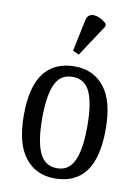

<svg xmlns="http://www.w3.org/2000/svg" viewBox="-90 -868 679 938"><g transform="rotate(10 249.0 -399.0)"><path d="M248 10Q154 10 100 -59Q46 -128 46 -269Q46 -409 98 -477.5Q150 -546 251 -546Q344 -546 398 -477.5Q452 -409 452 -269Q452 -128 400.5 -59Q349 10 248 10ZM250 -41Q291 -41 315 -67Q339 -93 350 -143.5Q361 -194 361 -269Q361 -381 335.5 -437.5Q310 -494 249 -494Q188 -494 162.5 -437.5Q137 -381 137 -269Q137 -157 163 -99Q189 -41 250 -41ZM259 -606 228 -620 261 -776Q265 -796 276.5 -803Q288 -810 303.5 -808Q319 -806 335 -797.5Q351 -789 363 -776V-764Z"/></g></svg>

Font: Noto Serif Condensed
Style: Regular
Weight: 400
Width: 3
Designer: Monotype Design Team
Foundry: Monotype Imaging Inc.
Version: Version 2.015